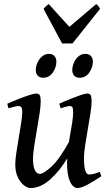

<svg xmlns="http://www.w3.org/2000/svg" viewBox="-20 -929 552 969"><path d="M491.2 -39.6Q452.1 -13.2 420.9 3.4Q389.6 20 369.6 20Q355 20 341.3 1.5Q327.6 -17.1 321.3 -58.6Q314.9 -100.1 322.3 -168.5Q325.7 -201.7 332 -237.8Q338.4 -273.9 343.8 -306.4Q349.1 -338.9 349.1 -361.3Q349.1 -383.8 344.5 -388.9Q339.8 -394 331.1 -394Q325.2 -394 311.3 -390.1Q297.4 -386.2 286.6 -382.3L278.8 -405.3Q306.2 -418 335.2 -429.7Q364.3 -441.4 387.2 -449.2Q410.2 -457 419.9 -457Q433.6 -457 438 -447.8Q442.4 -438.5 442.4 -416Q442.4 -394.5 436.5 -357.2Q430.7 -319.8 423.1 -276.9Q415.5 -233.9 409.7 -195.3Q403.8 -156.7 403.8 -132.8Q403.8 -88.4 410.4 -68.4Q417 -48.3 429.2 -48.3Q451.2 -48.3 483.9 -62ZM330.1 -216.3 322.3 -134.8Q282.7 -67.4 233.6 -23.7Q184.6 20 133.8 20Q119.1 20 101.3 6.6Q83.5 -6.8 70.3 -33.7Q57.1 -60.5 57.1 -100.1Q57.1 -122.1 62.5 -158.2Q67.9 -194.3 74.7 -234.6Q81.5 -274.9 86.9 -309.1Q92.3 -343.3 92.3 -361.3Q92.3 -383.8 86.7 -388.9Q81.1 -394 72.3 -394Q65.9 -394 50.5 -390.1Q35.2 -386.2 22.9 -382.3L16.6 -405.3Q44.4 -418 74.5 -429.7Q104.5 -441.4 128.4 -449.2Q152.3 -457 161.6 -457Q176.3 -457 180.9 -447.8Q185.5 -438.5 185.5 -416Q185.5 -394.5 179.7 -355.7Q173.8 -316.9 166 -272.7Q158.2 -228.5 152.3 -189.5Q146.5 -150.4 146.5 -129.4Q146.5 -88.9 156 -70.1Q165.5 -51.3 180.7 -51.3Q199.7 -51.3 240.2 -88.6Q280.8 -126 330.1 -216.3ZM448.7 -617.7Q448.7 -589.4 430.7 -563Q412.6 -536.6 381.3 -536.6Q363.8 -536.6 354.2 -547.4Q344.7 -558.1 344.7 -575.7Q344.7 -593.3 352.8 -612.3Q360.8 -631.3 376 -644.3Q391.1 -657.2 411.1 -657.2Q429.2 -657.2 439 -646Q448.7 -634.8 448.7 -617.7ZM264.6 -617.7Q264.6 -589.4 246.6 -563Q228.5 -536.6 197.8 -536.6Q179.7 -536.6 170.2 -547.4Q160.6 -558.1 160.6 -575.7Q160.6 -593.3 168.9 -612.3Q177.2 -631.3 192.4 -644.3Q207.5 -657.2 227.5 -657.2Q245.1 -657.2 254.9 -646Q264.6 -634.8 264.6 -617.7ZM484.9 -884.3 345.7 -709.5H293.5L199.7 -884.3Q207 -893.1 212.4 -897.9Q217.8 -902.8 225.6 -908.7L330.1 -793.5L465.8 -908.7Q471.7 -903.8 476.1 -898.7Q480.5 -893.6 484.9 -884.3Z"/></svg>

Font: Gentium Book Plus
Style: Italic
Weight: 400
Italic angle: -8°
Designer: Victor Gaultney, Annie Olsen, Iska Routamaa, Becca Hirsbrunner
Foundry: SIL International
Version: Version 6.101